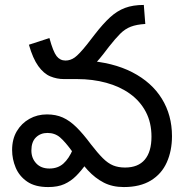

<svg xmlns="http://www.w3.org/2000/svg" viewBox="-20 -745 751 777"><path d="M239 -425Q210 -425 183.5 -436Q157 -447 135 -477.5Q113 -508 97 -564L180 -591Q195 -536 209 -518Q223 -500 245 -500Q265 -500 282.5 -512.5Q300 -525 332 -565L363 -605Q397 -649 425.5 -675Q454 -701 486 -713Q518 -725 562 -725L568 -648Q533 -646 509.5 -637Q486 -628 466.5 -608.5Q447 -589 421 -556L398 -526Q370 -490 345 -468Q320 -446 294.5 -435.5Q269 -425 239 -425ZM481 12Q435 12 400 -6Q365 -24 335.5 -56Q306 -88 273 -131Q244 -171 223 -189Q202 -207 172 -207Q144 -207 125.5 -189Q107 -171 107 -136Q107 -105 126.5 -84Q146 -63 180 -63Q214 -63 236.5 -83Q259 -103 275 -141L328 -81Q309 -54 288 -33Q267 -12 240.5 0Q214 12 175 12Q122 12 90 -10Q58 -32 43.5 -66.5Q29 -101 29 -138Q29 -182 48 -214Q67 -246 99 -264Q131 -282 170 -282Q206 -282 234 -269.5Q262 -257 289 -230.5Q316 -204 348 -161Q375 -126 396 -105Q417 -84 438 -75.5Q459 -67 486 -67Q539 -67 566 -99Q593 -131 593 -192Q593 -249 570 -292.5Q547 -336 506 -365.5Q465 -395 410 -410Q355 -425 292 -425H243L326 -500Q437 -493 515.5 -452.5Q594 -412 635 -345.5Q676 -279 676 -194Q676 -135 655 -88Q634 -41 590.5 -14.5Q547 12 481 12Z"/></svg>

Font: telugu15
Style: Book
Weight: 400
Designer: Jelle Bosma - Monotype Design Team
Foundry: Monotype Imaging Inc.
Version: Version 2.003